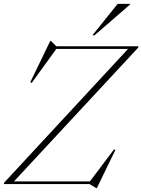

<svg xmlns="http://www.w3.org/2000/svg" viewBox="-40 -955 739 996"><path d="M678.5 -715 676 -707 32.5 -14H426.5L551.5 -180L558.5 -177L462.5 20.5H458.5L425 0H-20.5L-18 -8L624 -701H252L124.5 -525L117 -528.5L221 -743H224L252 -715ZM439.5 -772 570.5 -935H635V-932L450.5 -772Z"/></svg>

Font: Newsreader 72pt ExtraLight
Style: Italic
Weight: 275
Italic angle: -17°
Designer: Hugues Gentile
Foundry: Production Type
Version: Version 1.003; ttfautohint (v1.8.3)